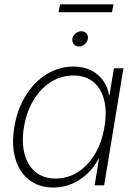

<svg xmlns="http://www.w3.org/2000/svg" viewBox="-20 -838 610 868"><path d="M221.7 9.8Q156.2 9.8 111.8 -24.7Q67.4 -59.1 49.3 -120.8Q31.2 -182.6 44.9 -264.2Q58.1 -344.7 96.7 -406.5Q135.3 -468.3 191.2 -502.7Q247.1 -537.1 312 -537.1Q357.4 -537.1 391.1 -520.3Q424.8 -503.4 445.8 -474.4Q466.8 -445.3 472.7 -408.7H475.1L495.1 -529.3H538.1L450.7 0H407.7L427.2 -118.2H424.3Q405.8 -82 375 -53Q344.2 -23.9 305.4 -7.1Q266.6 9.8 221.7 9.8ZM231.4 -30.8Q286.6 -30.8 332.5 -60.3Q378.4 -89.8 409.7 -142.3Q440.9 -194.8 452.1 -264.2Q463.9 -333.5 450.7 -386Q437.5 -438.5 402.1 -467.5Q366.7 -496.6 311.5 -496.6Q256.8 -496.6 210.4 -467.5Q164.1 -438.5 132.1 -386Q100.1 -333.5 88.4 -264.2Q77.1 -194.3 91.1 -141.8Q105 -89.4 140.9 -60.1Q176.8 -30.8 231.4 -30.8ZM336.4 -627.9Q322.3 -627.9 313.7 -638.2Q305.2 -648.4 307.1 -662.6Q309.6 -676.8 321.5 -686.8Q333.5 -696.8 348.1 -696.8Q362.3 -696.8 370.8 -686.8Q379.4 -676.8 377 -662.6Q375 -647.9 363 -637.9Q351.1 -627.9 336.4 -627.9ZM492.7 -818.4 486.3 -782.7H244.6L251.5 -818.4Z"/></svg>

Font: Inter 24pt ExtraLight
Style: Italic
Weight: 250
Italic angle: -9.3988°
Version: Version 4.001;git-66647c0bb